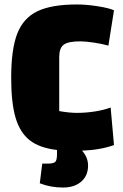

<svg xmlns="http://www.w3.org/2000/svg" viewBox="-20 -660 550 859"><path d="M490 -11Q429 11 347 14Q374 44 374 81Q374 126 343.5 152.5Q313 179 262 179Q206 179 158 160L169 72H192Q219 72 227 64.5Q235 57 235 30V11Q157 2 113 -32.5Q69 -67 49.5 -134Q30 -201 30 -312Q30 -439 57 -509Q84 -579 147 -609.5Q210 -640 324 -640Q367 -640 417.5 -632Q468 -624 490 -614L465 -456Q436 -464 399.5 -469.5Q363 -475 339 -475Q285 -475 265 -460Q245 -445 245 -405V-163Q290 -155 324 -155Q365 -155 405.5 -161.5Q446 -168 475 -179Z"/></svg>

Font: Changa ExtraBold
Style: Regular
Weight: 800
Designer: Eduardo Rodriguez Tunni
Foundry: Eduardo Rodriguez Tunni
Version: Version 2.002; ttfautohint (v1.5) -l 8 -r 50 -G 220 -x 14 -H